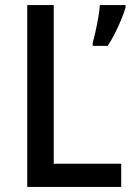

<svg xmlns="http://www.w3.org/2000/svg" viewBox="-20 -734 520 754"><path d="M87 0V-714H191V-91H456V0ZM473 -704Q467 -684 456 -657Q445 -630 431 -602.5Q417 -575 403 -554H344V-566Q349 -583 355 -610Q361 -637 366 -665.5Q371 -694 372 -714H473Z"/></svg>

Font: Noto Sans Kannada SemiCondensed Medium
Style: Regular
Weight: 500
Width: 4
Designer: Jelle Bosma - Monotype Design Team
Foundry: Monotype Imaging Inc.
Version: Version 2.005; ttfautohint (v1.8.4.7-5d5b)